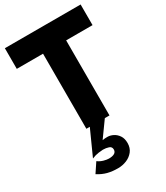

<svg xmlns="http://www.w3.org/2000/svg" viewBox="-244 -799 1049 1216"><g transform="rotate(-30 280.5 -191.5)"><path d="M226 -11 336 -7 249 114Q258 112 267 111.5Q276 111 286 111Q306 111 327 121.5Q348 132 362.5 153.5Q377 175 377 208Q377 244 357.5 268.5Q338 293 308 305Q278 317 246 317Q204 317 170.5 308.5Q137 300 102 278L148 209Q167 223 189 229Q211 235 226 235Q252 235 266.5 226.5Q281 218 281 200Q281 180 262 173.5Q243 167 220 167Q212 167 188 170Q164 173 138 184ZM4 -549V-700H558V-549H365V0H196V-549Z"/></g></svg>

Font: Jost*
Style: Bold
Weight: 700
Version: Version 3.7